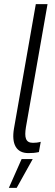

<svg xmlns="http://www.w3.org/2000/svg" viewBox="-20 -740 265 933"><path d="M118 4C137 4 150 3 169 -1L178 -51C164 -47 153 -46 140 -46C104 -46 98 -72 106 -122L211 -720H154L48 -116C35 -40 59 4 118 4ZM23 173H61L139 33H85Z"/></svg>

Font: Fixel Text 20240404 Light
Style: Italic
Weight: 300
Width: 4
Italic angle: -10°
Designer: AlfaBravo + MacPaw
Foundry: Kyrylo Tkachov, Marchela Mozhyna, Serhii Makarenko, Maria Weinstein, Zakhar Kryvoshyya
Version: Version 1.211;Glyphs 3.2 (3225)